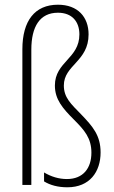

<svg xmlns="http://www.w3.org/2000/svg" viewBox="-20 -785 485 815"><path d="M356 -639C356 -713 310 -765 226 -765C128 -765 75 -697 75 -576V0H113V-574C113 -672 149 -731 226 -731C286 -731 317 -693 317 -639C317 -536 213 -523 213 -422C213 -363 246 -325 294 -277C338 -233 368 -199 368 -137C368 -71 333 -25 264 -25C230 -25 197 -35 167 -53V-15C193 1 226 10 266 10C361 10 407 -56 407 -138C407 -210 374 -248 324 -300C281 -344 251 -371 251 -422C251 -509 356 -524 356 -639Z"/></svg>

Font: Noto Sans Tamil Condensed ExtraLight
Style: Regular
Weight: 200
Width: 3
Designer: Jelle Bosma - Monotype Design Team
Foundry: Monotype Imaging Inc.
Version: Version 2.004